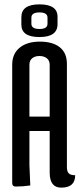

<svg xmlns="http://www.w3.org/2000/svg" viewBox="-20 -851 367 881"><path d="M36 -12V-554Q36 -604 70 -632Q104 -660 163 -660Q222 -660 254.5 -634Q287 -608 287 -558V-85Q287 -64 295.5 -55.5Q304 -47 325 -47Q325 10 261 10Q208 10 208 -59V-250H115V-94L119 0Q85 5 52 5Q36 5 36 -12ZM115 -554V-316H208V-554Q208 -573 195 -583.5Q182 -594 161 -594Q140 -594 127.5 -583.5Q115 -573 115 -554ZM78 -738V-772Q78 -831 161 -831Q244 -831 244 -774V-740Q244 -681 161 -681Q78 -681 78 -738ZM124 -770V-742Q124 -718 161 -718Q198 -718 198 -742V-770Q198 -794 161 -794Q124 -794 124 -770Z"/></svg>

Font: el_Medula One
Style: Regular
Weight: 400
Designer: Luciano Vergara
Foundry: Luciano Vergara
Version: Version 1.002 August 17, 2020